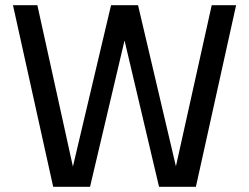

<svg xmlns="http://www.w3.org/2000/svg" viewBox="-20 -720 960 740"><path d="M185 0 30 -700H124L261 -78L408 -700H512L658 -79L796 -700H890L735 0H593L460 -564L327 0Z"/></svg>

Font: Orienta
Style: Regular
Weight: 400
Designer: Eduardo Rodriguez Tunni
Foundry: Eduardo Rodriguez Tunni
Version: Version 1.002; ttfautohint (v1.8.4.7-5d5b);gftools[0.9.23]